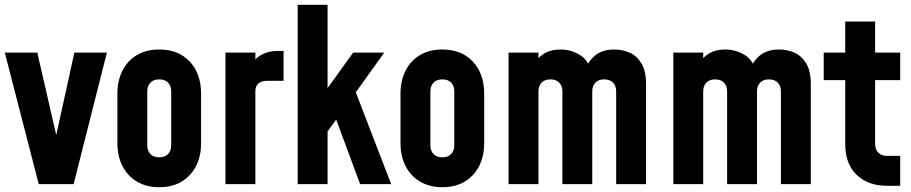

<svg xmlns="http://www.w3.org/2000/svg" viewBox="-20 -770 3808 803"><path d="M142 0 0 -550H136L229 -145H202L291 -550H427L288 0Z M646 13Q592.5 13 553.2 -10.2Q514 -33.5 492.5 -75Q471 -116.5 471 -172V-378Q471 -433.5 492.5 -475.2Q514 -517 553.2 -540Q592.5 -563 646 -563Q726.5 -563 773.8 -512.2Q821 -461.5 821 -378V-172Q821 -89 773.8 -38Q726.5 13 646 13ZM646 -112Q670 -112 683 -125.8Q696 -139.5 696 -162V-388Q696 -410.5 683 -424.2Q670 -438 646 -438Q622 -438 609 -424.2Q596 -410.5 596 -388V-162Q596 -139.5 609 -125.8Q622 -112 646 -112Z M923 0V-550H1048V-460L1025 -487Q1041.5 -522.5 1071.5 -539.8Q1101.5 -557 1141 -557H1166V-432H1098Q1074 -432 1061 -421.2Q1048 -410.5 1048 -388V0Z M1486 0 1386 -270 1341 -208V-389L1457 -550H1587L1468 -384L1616 0ZM1225 0V-750H1350V0Z M1830 13Q1776.5 13 1737.2 -10.2Q1698 -33.5 1676.5 -75Q1655 -116.5 1655 -172V-378Q1655 -433.5 1676.5 -475.2Q1698 -517 1737.2 -540Q1776.5 -563 1830 -563Q1910.5 -563 1957.8 -512.2Q2005 -461.5 2005 -378V-172Q2005 -89 1957.8 -38Q1910.5 13 1830 13ZM1830 -112Q1854 -112 1867 -125.8Q1880 -139.5 1880 -162V-388Q1880 -410.5 1867 -424.2Q1854 -438 1830 -438Q1806 -438 1793 -424.2Q1780 -410.5 1780 -388V-162Q1780 -139.5 1793 -125.8Q1806 -112 1830 -112Z M2107 0V-550H2232V-466L2210 -495Q2226 -527.5 2254.5 -545.2Q2283 -563 2325 -563Q2368 -563 2406.5 -539.5Q2445 -516 2456 -456L2423 -464Q2436.5 -510.5 2467.5 -536.8Q2498.5 -563 2550 -563Q2582.5 -563 2612.8 -550Q2643 -537 2662.5 -505.2Q2682 -473.5 2682 -418V0H2557V-388Q2557 -410.5 2544 -424.2Q2531 -438 2507 -438Q2483 -438 2470 -424.2Q2457 -410.5 2457 -388V0H2332V-388Q2332 -410.5 2319 -424.2Q2306 -438 2282 -438Q2258 -438 2245 -424.2Q2232 -410.5 2232 -388V0Z M2796 0V-550H2921V-466L2899 -495Q2915 -527.5 2943.5 -545.2Q2972 -563 3014 -563Q3057 -563 3095.5 -539.5Q3134 -516 3145 -456L3112 -464Q3125.5 -510.5 3156.5 -536.8Q3187.5 -563 3239 -563Q3271.5 -563 3301.8 -550Q3332 -537 3351.5 -505.2Q3371 -473.5 3371 -418V0H3246V-388Q3246 -410.5 3233 -424.2Q3220 -438 3196 -438Q3172 -438 3159 -424.2Q3146 -410.5 3146 -388V0H3021V-388Q3021 -410.5 3008 -424.2Q2995 -438 2971 -438Q2947 -438 2934 -424.2Q2921 -410.5 2921 -388V0Z M3690 7Q3610 7 3562.5 -39Q3515 -85 3515 -168V-435H3425V-550H3515V-680H3640V-550H3745V-435H3640V-168Q3640 -145.5 3653 -131.8Q3666 -118 3690 -118H3745V7Z"/></svg>

Font: Mohave Light
Style: Bold
Weight: 700
Version: Version 2.003